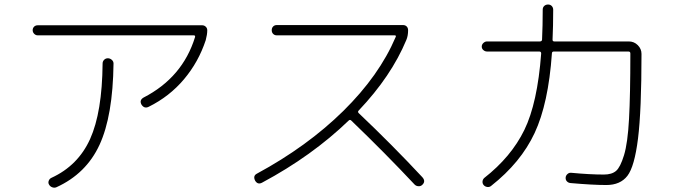

<svg xmlns="http://www.w3.org/2000/svg" viewBox="-20 -820 3040 858"><path d="M148.4 -662.1Q139.6 -662.1 132.8 -668.9Q126 -675.8 126 -685.1Q126 -694.3 132.3 -700.7Q138.7 -707 148.4 -707H883.8Q892.6 -707 899.4 -700.7Q906.2 -694.3 906.2 -684.6Q906.2 -666 899.4 -640.6Q867.2 -543 802.2 -465.8Q737.3 -388.7 644.5 -342.8Q625 -333 612.3 -352.5Q601.6 -372.1 621.1 -383.8Q795.9 -473.6 851.6 -654.3Q853.5 -662.1 845.7 -662.1ZM438.5 -536.1Q438.5 -545.9 445.3 -552.7Q452.1 -559.6 461.9 -559.6Q471.7 -559.6 479.5 -552.7Q487.3 -545.9 487.3 -536.1Q484.4 -301.8 424.8 -172.9Q365.2 -43.9 232.4 16.6Q223.6 20.5 213.9 17.1Q204.1 13.7 199.2 4.9Q194.3 -2.9 197.8 -12.2Q201.2 -21.5 210 -25.4Q329.1 -80.1 382.8 -199.2Q436.5 -318.4 438.5 -536.1Z M1151.4 -3.9Q1131.8 6.8 1120.1 -12.7Q1109.4 -34.2 1127.9 -43.9Q1353.5 -166 1514.2 -324.2Q1674.8 -482.4 1748 -654.3Q1752 -662.1 1743.2 -662.1H1216.8Q1207 -662.1 1200.7 -668.5Q1194.3 -674.8 1194.3 -685.1Q1194.3 -695.3 1200.7 -701.7Q1207 -708 1216.8 -708H1781.2Q1791 -708 1797.4 -701.7Q1803.7 -695.3 1803.7 -684.6Q1803.7 -660.2 1795.9 -641.6Q1728.5 -479.5 1583 -326.2Q1577.1 -320.3 1583 -314.5Q1732.4 -172.9 1867.2 -28.3Q1883.8 -9.8 1867.2 5.9Q1860.4 12.7 1850.1 12.2Q1839.8 11.7 1833 4.9Q1702.1 -134.8 1549.8 -281.2Q1543.9 -287.1 1538.1 -281.2Q1374 -123 1151.4 -3.9Z M2156.2 -589.8Q2147.5 -589.8 2140.1 -596.2Q2132.8 -602.5 2132.8 -611.8Q2132.8 -621.1 2140.1 -627.9Q2147.5 -634.8 2156.2 -634.8H2392.6Q2401.4 -634.8 2402.3 -642.6Q2405.3 -706.1 2405.3 -777.3Q2405.3 -787.1 2412.1 -793.5Q2418.9 -799.8 2429.2 -799.8Q2439.5 -799.8 2445.8 -793Q2452.1 -786.1 2452.1 -776.4Q2452.1 -704.1 2449.2 -642.6Q2449.2 -634.8 2457 -634.8H2790Q2813.5 -634.8 2830.1 -618.2Q2846.7 -601.6 2846.7 -579.1Q2846.7 -326.2 2831.1 -200.7Q2815.4 -75.2 2783.7 -34.2Q2752 6.8 2689.5 6.8Q2628.9 6.8 2529.3 -2Q2519.5 -2.9 2513.2 -9.8Q2506.8 -16.6 2507.8 -27.3Q2508.8 -36.1 2516.1 -42.5Q2523.4 -48.8 2532.2 -47.9Q2615.2 -40 2678.7 -40Q2713.9 -40 2732.9 -56.2Q2752 -72.3 2768.6 -126.5Q2785.2 -180.7 2791 -289.1Q2796.9 -397.5 2796.9 -578.1V-581.1Q2796.9 -589.8 2788.1 -589.8H2455.1Q2446.3 -589.8 2446.3 -581.1Q2430.7 -357.4 2369.1 -225.6Q2307.6 -93.8 2174.8 10.7Q2168 16.6 2158.2 15.6Q2148.4 14.6 2142.1 7.8Q2135.7 1 2136.2 -8.3Q2136.7 -17.6 2143.6 -24.4Q2264.6 -119.1 2323.2 -239.3Q2381.8 -359.4 2398.4 -581.1Q2398.4 -589.8 2389.6 -589.8Z"/></svg>

Font: Rounded-X Mgen+ 1m light
Style: Regular
Weight: 200
Designer: [Source Han Sans]
Ryoko NISHIZUKA  (kana & ideographs); Paul D. Hunt (Latin, Greek & Cyrillic); Wenlong ZHANG  (bopomofo
Version: Version 1.059.20150602